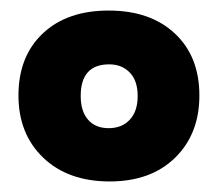

<svg xmlns="http://www.w3.org/2000/svg" viewBox="-20 -584 413 364"><path d="M15 -403Q15 -477 61 -520.5Q107 -564 186 -564Q265 -564 311.5 -520.5Q358 -477 358 -403Q358 -330 312 -285Q266 -240 188 -240Q109 -240 62 -285Q15 -330 15 -403ZM186 -341Q211 -341 226 -357Q241 -373 241 -402Q241 -431 226 -446.5Q211 -462 187 -462Q133 -462 133 -402Q133 -373 147 -357Q161 -341 186 -341Z"/></svg>

Font: Zain Black
Style: Regular
Weight: 900
Designer: Zain,Boutros
Foundry: Mobile Telecommunications Company (Zain), 2024
Version: Version 1.50; ttfautohint (v1.8.4)